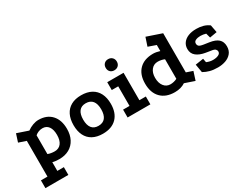

<svg xmlns="http://www.w3.org/2000/svg" viewBox="-79 -1298 2762 2140"><g transform="rotate(-30 1302.0 -228.0)"><path d="M31 224V124H115V-336L20 -368L53 -470L197 -421Q231 -446 269.5 -460Q308 -474 342 -474Q449 -474 509.5 -408.5Q570 -343 570 -228Q570 -152 540.5 -95.5Q511 -39 456.5 -8.5Q402 22 328 22Q279 22 242 12V124H326V224ZM326 -79Q381 -79 410.5 -117.5Q440 -156 440 -226Q440 -295 412.5 -333Q385 -371 335 -371Q308 -371 283.5 -361.5Q259 -352 240 -335V-94Q257 -87 280 -83Q303 -79 326 -79Z M891 -474Q969 -474 1023 -444.5Q1077 -415 1105 -359.5Q1133 -304 1133 -226Q1133 -110 1070 -45Q1007 20 891 20Q815 20 761.5 -9Q708 -38 680.5 -93.5Q653 -149 653 -226Q653 -304 680.5 -359.5Q708 -415 761.5 -444.5Q815 -474 891 -474ZM892 -371Q835 -371 806 -334Q777 -297 777 -226Q777 -155 806 -118Q835 -81 892 -81Q950 -81 979.5 -118Q1009 -155 1009 -226Q1009 -297 979.5 -334Q950 -371 892 -371Z M1218 -454H1428V-101H1511V0H1218V-101H1301V-353H1218ZM1354 -672Q1386 -672 1406 -652Q1426 -632 1426 -600Q1426 -568 1406 -548.5Q1386 -529 1354 -529Q1322 -529 1302.5 -548.5Q1283 -568 1283 -600Q1283 -632 1302.5 -652Q1322 -672 1354 -672Z M2078 26 1952 -17Q1896 20 1818 20Q1703 20 1639 -45.5Q1575 -111 1575 -229Q1575 -345 1639 -409.5Q1703 -474 1818 -474Q1837 -474 1859.5 -470Q1882 -466 1904 -459V-537L1804 -572L1840 -680L2031 -615V-111L2113 -83ZM1819 -81Q1839 -81 1862.5 -86.5Q1886 -92 1904 -102V-353Q1888 -361 1864.5 -366Q1841 -371 1819 -371Q1767 -371 1735.5 -332Q1704 -293 1704 -229Q1704 -162 1735.5 -121.5Q1767 -81 1819 -81Z M2444 -371Q2428 -376 2409.5 -379Q2391 -382 2374 -382Q2340 -382 2314 -370.5Q2288 -359 2288 -333Q2288 -313 2300.5 -300Q2313 -287 2359 -280L2426 -270Q2502 -259 2538 -226Q2574 -193 2574 -134Q2574 -80 2545 -45.5Q2516 -11 2470 5Q2424 21 2372 21Q2313 21 2269.5 9.5Q2226 -2 2188 -24L2170 -130L2274 -146L2283 -97Q2304 -88 2324 -83.5Q2344 -79 2365 -79Q2405 -79 2433.5 -92Q2462 -105 2462 -131Q2462 -148 2449 -161.5Q2436 -175 2392 -180L2331 -190Q2259 -202 2217.5 -235.5Q2176 -269 2176 -327Q2176 -371 2200 -404Q2224 -437 2268 -455Q2312 -473 2372 -473Q2418 -473 2459 -462Q2500 -451 2535 -425L2553 -328L2460 -312Z"/></g></svg>

Font: Podkova ExtraBold
Style: Regular
Weight: 800
Designer: Ilya Yudin
Foundry: Cyreal (www.cyreal.org)
Version: Version 2.103